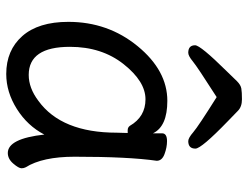

<svg xmlns="http://www.w3.org/2000/svg" viewBox="-110 -661 795 615"><g transform="rotate(90 287.5 -353.5)"><path d="M220 -48Q262 -48 303 -79Q405 -153 405 -330L406 -365H397Q388 -365 383 -372Q354 -422 298 -422Q241 -422 185.5 -352Q130 -282 130 -180Q130 -48 220 -48ZM217 24Q141 24 95.5 -27.5Q50 -79 50 -175Q50 -302 128 -397Q206 -492 303 -492Q385 -492 407 -446V-475Q407 -491 432 -491Q452 -491 473.5 -483Q495 -475 495 -458Q482 -368 482 -195Q482 -92 516 -38Q519 -32 519 -25Q519 -16 504 1.5Q489 19 470 19Q424 19 411 -98Q383 -44 329 -10Q275 24 217 24ZM432 -559Q422 -559 403.5 -575Q385 -591 291 -650Q194 -588 176.5 -573.5Q159 -559 149 -559Q125 -559 125 -581Q125 -598 208 -682Q228 -703 240 -715Q252 -727 263.5 -729Q275 -731 298 -731Q322 -731 335 -718Q348 -705 368 -686Q456 -601 456 -582Q456 -559 432 -559Z"/></g></svg>

Font: LXGW WenKai Lite Medium
Style: Regular
Weight: 500
Designer: LXGW / Fontworks Inc.
Foundry: LXGW / Fontworks Inc.
Version: Version 1.511; March 25, 2025